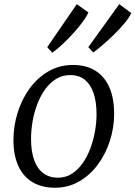

<svg xmlns="http://www.w3.org/2000/svg" viewBox="-20 -870 635 900"><path d="M321.5 -565.5Q384 -565.5 427.2 -538.5Q470.5 -511.5 492.8 -460.2Q515 -409 515 -336.5Q515 -271.5 495 -209.5Q475 -147.5 438.2 -98Q401.5 -48.5 350.5 -19.2Q299.5 10 238 10Q176 10 132.2 -16.2Q88.5 -42.5 65.8 -92.5Q43 -142.5 43 -213Q43 -279.5 62.8 -342.5Q82.5 -405.5 119.2 -455.8Q156 -506 207.5 -535.8Q259 -565.5 321.5 -565.5ZM308.5 -518Q272 -518 242.8 -499.8Q213.5 -481.5 191.5 -451Q169.5 -420.5 154.8 -381.8Q140 -343 132.8 -301Q125.5 -259 125.5 -219Q125.5 -160.5 140 -120Q154.5 -79.5 182.8 -58.2Q211 -37 252 -37Q287.5 -37 316.2 -55.2Q345 -73.5 366.8 -104Q388.5 -134.5 403 -173Q417.5 -211.5 425 -253.2Q432.5 -295 432.5 -334.5Q432.5 -392 418.8 -432.8Q405 -473.5 378 -495.8Q351 -518 308.5 -518ZM224.5 -623 201.5 -649 340 -850.5 394.5 -811.5Q388 -796.5 373.8 -776.2Q359.5 -756 340.5 -733.5Q321.5 -711 300.8 -689.8Q280 -668.5 260.2 -651Q240.5 -633.5 224.5 -623ZM417 -624 394 -649 539 -850.5 595 -809Q586.5 -788.5 564.2 -761.8Q542 -735 513.8 -707.5Q485.5 -680 459.2 -657.5Q433 -635 417 -624Z"/></svg>

Font: Merriweather 24pt Light
Style: Italic
Weight: 300
Italic angle: -7.8°
Version: Version 2.101